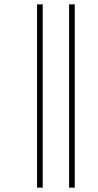

<svg xmlns="http://www.w3.org/2000/svg" viewBox="-20 -722 449 881"><path d="M297 139H323V-702H297ZM150 139H176V-702H150Z"/></svg>

Font: Noto Sans Kannada ExtraCondensed Thin
Style: Regular
Weight: 100
Width: 2
Designer: Jelle Bosma - Monotype Design Team
Foundry: Monotype Imaging Inc.
Version: Version 2.005